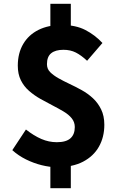

<svg xmlns="http://www.w3.org/2000/svg" viewBox="-20 -869 639 1014"><path d="M280 14Q243 14 200.5 3.5Q158 -7 117.5 -27Q77 -47 45 -76L117 -185Q159 -152 198.5 -135Q238 -118 280 -118Q329 -118 352 -138.5Q375 -159 375 -198Q375 -224 359 -244Q343 -264 316 -280Q289 -296 257 -312.5Q225 -329 193 -347Q161 -365 133.5 -389Q106 -413 90 -445.5Q74 -478 74 -522Q74 -588 102.5 -636.5Q131 -685 183 -711Q235 -737 306 -737Q380 -737 431 -710.5Q482 -684 521 -642L440 -548Q409 -577 380.5 -591.5Q352 -606 315 -606Q273 -606 250.5 -588Q228 -570 228 -530Q228 -505 245 -488Q262 -471 288.5 -456Q315 -441 347 -426Q379 -411 411.5 -393Q444 -375 470.5 -350.5Q497 -326 514 -291.5Q531 -257 531 -210Q531 -145 502.5 -94.5Q474 -44 418.5 -15Q363 14 280 14ZM246 125V-53H354V125ZM246 -686V-849H354V-686Z"/></svg>

Font: Noto Sans HK Thin ExtraBold
Style: Regular
Weight: 800
Version: Version 2.004-H2;hotconv 1.0.118;makeotfexe 2.5.65603